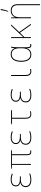

<svg xmlns="http://www.w3.org/2000/svg" viewBox="1992 -2835 1083 5107"><g transform="rotate(-90 2533.5 -281.5)"><path d="M304 10C377 10 434 -5 469 -20V-45C419 -26 370 -15 304 -15C189 -15 138 -68 138 -138C138 -230 205 -269 322 -269H395V-294H328C210 -294 156 -331 156 -401C156 -473 210 -513 311 -513C370 -513 420 -501 459 -484L468 -508C420 -527 381 -538 310 -538C216 -538 129 -501 129 -401C129 -347 152 -305 228 -283V-281C148 -261 111 -209 111 -138C111 -50 172 10 304 10Z M1044 9C1062 9 1077 6 1086 4V-21C1077 -18 1066 -16 1048 -16C1002 -16 985 -44 985 -100V-505H1089V-528H678L600 -523V-505H701V0H727V-505H959V-92C959 -25 989 9 1044 9Z M1430 10C1503 10 1560 -5 1595 -20V-45C1545 -26 1496 -15 1430 -15C1315 -15 1264 -68 1264 -138C1264 -230 1331 -269 1448 -269H1521V-294H1454C1336 -294 1282 -331 1282 -401C1282 -473 1336 -513 1437 -513C1496 -513 1546 -501 1585 -484L1594 -508C1546 -527 1507 -538 1436 -538C1342 -538 1255 -501 1255 -401C1255 -347 1278 -305 1354 -283V-281C1274 -261 1237 -209 1237 -138C1237 -50 1298 10 1430 10Z M2053 9C2082 9 2110 4 2127 -3V-27C2107 -20 2080 -15 2056 -15C1977 -15 1955 -61 1955 -153V-503H2154V-528H1848L1783 -523V-503H1929V-148C1929 -50 1959 9 2053 9Z M2556 10C2629 10 2686 -5 2721 -20V-45C2671 -26 2622 -15 2556 -15C2441 -15 2390 -68 2390 -138C2390 -230 2457 -269 2574 -269H2647V-294H2580C2462 -294 2408 -331 2408 -401C2408 -473 2462 -513 2563 -513C2622 -513 2672 -501 2711 -484L2720 -508C2672 -527 2633 -538 2562 -538C2468 -538 2381 -501 2381 -401C2381 -347 2404 -305 2480 -283V-281C2400 -261 2363 -209 2363 -138C2363 -50 2424 10 2556 10Z M3196 10C3217 10 3240 7 3254 3V-22C3238 -18 3218 -15 3198 -15C3127 -15 3092 -50 3092 -143V-528H3066V-136C3066 -35 3110 10 3196 10Z M3636 10C3731 10 3780 -48 3802 -110H3804C3804 -25 3823 10 3878 10C3893 10 3908 7 3916 3V-21C3905 -17 3892 -15 3880 -15C3845 -15 3830 -39 3830 -120V-352C3830 -442 3836 -486 3846 -528H3823C3813 -498 3804 -465 3804 -431H3801C3780 -500 3725 -538 3644 -538C3520 -538 3444 -442 3444 -261C3444 -86 3509 10 3636 10ZM3637 -15C3527 -15 3471 -101 3471 -261C3471 -422 3533 -513 3645 -513C3746 -513 3804 -447 3804 -288V-251C3804 -112 3753 -15 3637 -15Z M4074 0H4100V-175L4217 -293L4424 0H4454L4235 -312L4436 -528H4403L4161 -272C4140 -249 4121 -228 4101 -207H4099C4100 -268 4100 -320 4100 -381V-528H4074Z M4776 -613V-606H4794C4813 -656 4838 -736 4847 -795V-803H4819C4813 -743 4792 -662 4776 -613ZM4602 0H4628V-304C4628 -446 4701 -512 4805 -512C4895 -512 4949 -464 4949 -349V240H4975V-357C4975 -479 4912 -537 4806 -537C4701 -537 4649 -477 4628 -417H4626L4623 -528H4602Z"/></g></svg>

Font: Noto Sans Mono SemiCondensed Thin
Style: Regular
Weight: 100
Width: 4
Designer: Monotype Design Team
Foundry: Monotype Imaging Inc.
Version: Version 2.014